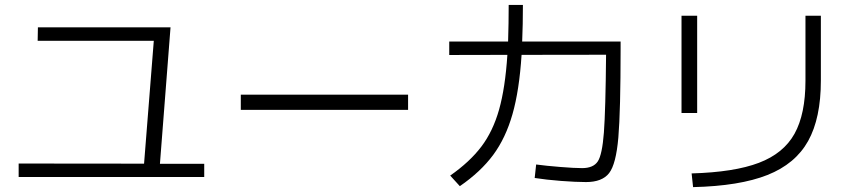

<svg xmlns="http://www.w3.org/2000/svg" viewBox="-20 -769 3497 779"><path d="M55.7 -105.5 564.5 -105 604 -603.5H132.8L133.8 -658.2H671.9L628.9 -104.5H808.6V-50.8H55.7Z M957 -384.8H1635.7V-323.2H957Z M2149.4 -46.9 2155.3 -101.6Q2195.3 -96.2 2252.7 -91.6Q2310.1 -86.9 2341.8 -86.9Q2387.2 -86.9 2405.3 -114Q2423.3 -141.1 2430.2 -231.4Q2437 -321.8 2439 -546.9L2096.2 -546.4Q2086.9 -402.3 2059.3 -305.7Q2031.7 -209 1981 -140.4Q1930.2 -71.8 1845.7 -13.7L1806.6 -56.6Q1886.2 -112.3 1933.1 -174.3Q1980 -236.3 2004.9 -324.2Q2029.8 -412.1 2038.6 -546.4L1802.7 -545.9V-600.6H2041.5Q2043.9 -676.3 2043.9 -749H2101.6Q2101.6 -669.4 2098.6 -600.6H2498V-572.3Q2498 -318.8 2488.8 -210.9Q2479.5 -103 2451.4 -66.7Q2423.3 -30.3 2357.4 -30.3Q2317.4 -30.3 2256.6 -34.9Q2195.8 -39.6 2149.4 -46.9Z M3248 -441.4V-705.1H3310.5V-442.4Q3310.5 -289.6 3258.8 -196.8Q3207 -104 3094 -59.1Q2981 -14.2 2792 -9.8L2786.1 -65.4Q2959 -70.3 3059.1 -108.4Q3159.2 -146.5 3203.6 -226.3Q3248 -306.2 3248 -441.4ZM2745.1 -705.1H2808.6V-310.5H2745.1Z"/></svg>

Font: Pretendard GOV Light
Style: Regular
Weight: 300
Designer: Base glyphs from Inter by Rasmus Andersson; Hangeul glyphs from Noto Sans CJK(Source Han Sans) by Jang Soo-young and Kan
Foundry: Kil Hyung-jin
Version: Version 1.309